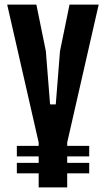

<svg xmlns="http://www.w3.org/2000/svg" viewBox="-20 -820 463 840"><path d="M149.2 0V-61.7H53.7V-107.5H149.2V-135.9H53.7V-181.7H149.2V-195.5V-196.5L11.4 -800H139.1L180.6 -596.3L199.1 -363.2H224L242.5 -596.3L284.2 -800H411.8L274 -196.5V-195.4V-181.7H370.3V-135.9H274V-107.5H370.3V-61.7H274V0Z"/></svg>

Font: Big Shoulders Display SC Thin
Style: Regular
Weight: 100
Designer: Patric King
Foundry: XO Type Co
Version: Version 2.002